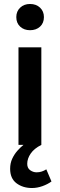

<svg xmlns="http://www.w3.org/2000/svg" viewBox="-20 -729 301 966"><path d="M141 217Q95 217 63 193Q31 169 31 120Q31 92 41.5 69.5Q52 47 67.5 29.5Q83 12 98 0H73V-491H188V0Q152 18 134.5 43.5Q117 69 117 95Q117 117 132 127.5Q147 138 164 138Q178 138 190 134Q202 130 213 123L239 184Q220 198 193.5 207.5Q167 217 141 217ZM131 -577Q101 -577 81.5 -595Q62 -613 62 -643Q62 -672 81.5 -690.5Q101 -709 131 -709Q162 -709 181.5 -690.5Q201 -672 201 -643Q201 -613 181.5 -595Q162 -577 131 -577Z"/></svg>

Font: Mada SemiBold
Style: Regular
Weight: 600
Designer: Khaled Hosny
Version: Version 1.5